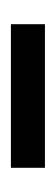

<svg xmlns="http://www.w3.org/2000/svg" viewBox="108 -500 104 361"><g transform="rotate(90 160.5 -320.0)"><path d="M26 -352H296V-288H26Z"/></g></svg>

Font: Maitree
Style: Regular
Weight: 400
Designer: CadsonDemak Team
Foundry: CadsonDemak
Version: Version 1.000